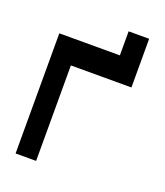

<svg xmlns="http://www.w3.org/2000/svg" viewBox="-131 -797 755 880"><g transform="rotate(20 246.5 -356.5)"><path d="M444.3 -470.7H148.9V-4.9H48.8V-590.8H344.2V-708H444.3Z"/></g></svg>

Font: Gap Sans
Style: Black
Weight: 400
Designer: Alexandre Liziard and Etienne Ozeray
Foundry: Interstices.io
Version: Version 1.6.1 - December 3. 2014